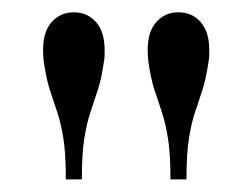

<svg xmlns="http://www.w3.org/2000/svg" viewBox="-20 -780 410 312"><path d="M257 -488.5Q257 -530 253 -555Q249 -580 243 -597.8Q237 -615.5 231 -634Q225 -652.5 221 -680.5Q220.5 -686 220.2 -690.2Q220 -694.5 220 -699Q220 -728.5 234 -744.2Q248 -760 270 -760Q292 -760 306 -744.2Q320 -728.5 320 -699Q320 -694.5 320 -690.2Q320 -686 319 -680.5Q315 -652.5 309 -634Q303 -615.5 297 -597.8Q291 -580 287 -555Q283 -530 283 -488.5ZM87 -488.5Q87 -530 83 -555Q79 -580 73 -597.8Q67 -615.5 61 -634Q55 -652.5 51 -680.5Q50.5 -686 50.2 -690.2Q50 -694.5 50 -699Q50 -728.5 64 -744.2Q78 -760 100 -760Q122 -760 136 -744.2Q150 -728.5 150 -699Q150 -694.5 150 -690.2Q150 -686 149 -680.5Q145 -652.5 139 -634Q133 -615.5 127 -597.8Q121 -580 117 -555Q113 -530 113 -488.5Z"/></svg>

Font: Bodoni Moda 9pt
Style: Regular
Weight: 400
Designer: Owen Earl
Foundry: indestructible type
Version: Version 2.005